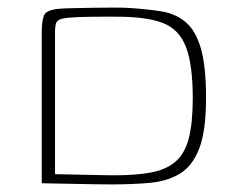

<svg xmlns="http://www.w3.org/2000/svg" viewBox="-20 -483 616 506"><path d="M523 -225Q523 -138 505 -91.5Q487 -45 453.5 -25Q420 -5 374 -1Q328 3 272 3Q252 3 225 2.5Q198 2 170 1.5Q142 1 120.5 0.5Q99 0 90 0V-398Q90 -428 96 -442.5Q102 -457 137 -460Q148 -461 172 -461.5Q196 -462 224.5 -462.5Q253 -463 279.5 -463Q306 -463 321 -462Q368 -459 405.5 -453Q443 -447 469.5 -424.5Q496 -402 509.5 -355Q523 -308 523 -225ZM125 -24Q131 -24 151.5 -23.5Q172 -23 197 -22.5Q222 -22 245.5 -21.5Q269 -21 281 -21Q339 -21 378.5 -28.5Q418 -36 442.5 -57Q467 -78 477.5 -118.5Q488 -159 488 -224Q488 -313 470 -359.5Q452 -406 409 -422.5Q366 -439 288 -439Q274 -439 245 -439Q216 -439 187.5 -438Q159 -437 145 -434Q135 -432 130 -426Q125 -420 125 -397Z"/></svg>

Font: Genos Thin ExtraLight
Style: Regular
Weight: 250
Version: Version 1.010